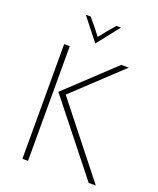

<svg xmlns="http://www.w3.org/2000/svg" viewBox="-148 -893 809 983"><g transform="rotate(20 257.0 -402.0)"><path d="M455.6 0 150 -385.4 405.6 -625H446.5L190.3 -384.7L494.4 0ZM94.4 0V-625H125V0ZM242.4 -683.3 147.2 -804.2H173.6Q192.4 -782.6 209.7 -761.1Q227.1 -739.6 243.1 -718.1Q259.7 -739.6 277.4 -761.1Q295.1 -782.6 313.9 -804.2H338.9L243.7 -683.3Z"/></g></svg>

Font: Afacad Flux Thin
Style: Regular
Weight: 250
Designer: Kristian Moeller
Foundry: Dicotype
Version: Version 1.100